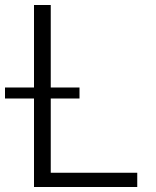

<svg xmlns="http://www.w3.org/2000/svg" viewBox="-39 -748 624 768"><path d="M97 0H510V-57H164V-354H279V-398H164V-728H97V-398H-19V-354H97Z"/></svg>

Font: Wafeq Light
Style: Regular
Weight: 300
Designer: Rasmus Andersson & Azza Alameddine
Foundry: Google & TypeTogether
Version: Version 3.000;January 28, 2025;FontCreator 15.0.0.3014 64-bi